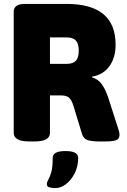

<svg xmlns="http://www.w3.org/2000/svg" viewBox="-20 -720 650 980"><path d="M130 2Q88 2 69 -9.5Q50 -21 50 -41V-660Q50 -700 107 -700H320Q570 -700 570 -492Q570 -425 538 -381.5Q506 -338 450 -329V-325Q479 -317 498.5 -291.5Q518 -266 534 -217L585 -58Q588 -49 589 -43Q590 -37 590 -32Q590 -11 573 -4.5Q556 2 517 2H487Q450 2 428.5 -4.5Q407 -11 399 -35L356 -176Q346 -210 332.5 -221.5Q319 -233 291 -233H235V-41Q235 -21 216 -9.5Q197 2 155 2ZM235 -394H320Q353 -394 367.5 -410Q382 -426 382 -462Q382 -497 367.5 -513Q353 -529 320 -529H235ZM263 240Q247 240 233 236.5Q219 233 219 220Q219 210 226.5 197.5Q234 185 241.5 160Q249 135 249 86Q249 69 264.5 60Q280 51 315 51Q379 51 379 86Q379 130 361 165Q343 200 316.5 220Q290 240 263 240Z"/></svg>

Font: Asap Black
Style: Regular
Weight: 900
Designer: Pablo Cosgaya
Foundry: Omnibus-Type
Version: Version 3.001; ttfautohint (v1.8.4.7-5d5b)